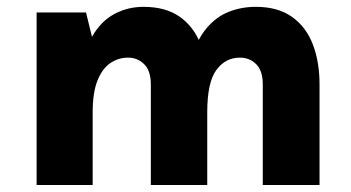

<svg xmlns="http://www.w3.org/2000/svg" viewBox="-20 -528 1003 548"><path d="M730 0V-287Q730 -326 711.2 -344.8Q692.5 -363.5 664.5 -363.5Q623.5 -363.5 597.5 -328.2Q571.5 -293 571.5 -207.5H508.5Q508.5 -296 524.5 -354.2Q540.5 -412.5 568.5 -446.2Q596.5 -480 632.8 -494.2Q669 -508.5 710 -508.5Q773 -508.5 813.2 -480Q853.5 -451.5 872.8 -401.5Q892 -351.5 892 -287V0ZM84.5 0V-492.5H225.5L242.5 -423Q268 -467.5 306.2 -488Q344.5 -508.5 389.5 -508.5Q453 -508.5 493.2 -480Q533.5 -451.5 552.5 -401.5Q571.5 -351.5 571.5 -287V0H410.5V-287Q410.5 -326 391.5 -344.8Q372.5 -363.5 345.5 -363.5Q318 -363.5 295 -348Q272 -332.5 258.2 -298.2Q244.5 -264 244.5 -207.5V0Z"/></svg>

Font: Karla ExtraBold
Style: Regular
Weight: 800
Designer: Jonathan Pinhorn
Version: Version 2.001